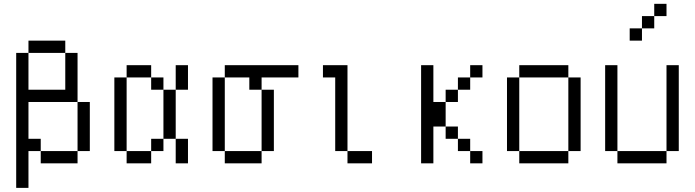

<svg xmlns="http://www.w3.org/2000/svg" viewBox="-20 -832 3540 978"><path d="M312.5 -562.5H125V-625H312.5ZM62.5 -562.5H125V-375H312.5V-562.5H375V-312.5H125V-125H187.5V-62.5H125V125H62.5ZM187.5 -62.5H375V0H187.5ZM375 -312.5H437.5V-62.5H375Z M750 -437.5H625V-500H750ZM562.5 -437.5H625V-62.5H562.5ZM625 -62.5H750V0H625ZM750 -125H812.5V-62.5H750ZM750 -437.5H812.5V-375H750ZM812.5 -375H875V-125H812.5ZM875 -125H937.5V0H875ZM875 -500H937.5V-375H875Z M1500 -437.5H1312.5V-375H1250V-437.5H1125V-500H1500ZM1062.5 -437.5H1125V-62.5H1062.5ZM1125 -62.5H1312.5V0H1125ZM1312.5 -375H1375V-62.5H1312.5Z M1750 -62.5H1687.5V-437.5H1625V-500H1750ZM1750 -62.5H1875V0H1750Z M2187.5 -312.5H2250V-187.5H2187.5V0H2125V-500H2187.5ZM2250 -187.5H2312.5V-125H2250ZM2250 -375H2312.5V-312.5H2250ZM2312.5 -125H2375V-62.5H2312.5ZM2312.5 -437.5H2375V-375H2312.5ZM2375 -62.5H2437.5V0H2375ZM2375 -500H2437.5V-437.5H2375Z M2875 -437.5H2625V-500H2875ZM2562.5 -437.5H2625V-62.5H2562.5ZM2625 -62.5H2875V0H2625ZM2875 -437.5H2937.5V-62.5H2875Z M3375 -750H3312.5V-812.5H3375ZM3062.5 -500H3125V-62.5H3062.5ZM3125 -62.5H3375V0H3125ZM3187.5 -687.5H3250V-625H3187.5ZM3250 -750H3312.5V-687.5H3250ZM3375 -500H3437.5V-62.5H3375Z"/></svg>

Font: 寒蝉点阵体 16px
Style: Regular
Weight: 400
Designer: Designed by Warren2060
Foundry: ChillType
Version: Version 1.000